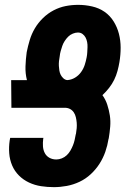

<svg xmlns="http://www.w3.org/2000/svg" viewBox="-20 -763 540 791"><path d="M202 8Q175 8 149 4Q123 0 99.5 -11Q76 -22 58 -40Q40 -58 30 -81.5Q20 -105 18 -131.5Q16 -158 20 -185L22 -195H159L158 -191Q156 -175 157 -160Q158 -145 164.5 -132.5Q171 -120 183.5 -113Q196 -106 212 -106Q223 -106 234.5 -110.5Q246 -115 255 -123.5Q264 -132 270 -142.5Q276 -153 280.5 -164Q285 -175 287.5 -186.5Q290 -198 292 -209L293 -212Q295 -223 296 -235Q297 -247 296 -258Q295 -269 292.5 -280Q290 -291 284 -300Q278 -309 268.5 -314Q259 -319 247 -319H27L26 -433H91Q84 -460 85 -489.5Q86 -519 90 -548Q95 -573 102.5 -598Q110 -623 123.5 -646Q137 -669 157 -688.5Q177 -708 201 -720.5Q225 -733 250.5 -738Q276 -743 302 -743Q331 -743 359.5 -736.5Q388 -730 410.5 -714.5Q433 -699 448 -675Q463 -651 470 -623.5Q477 -596 477 -566.5Q477 -537 472 -507Q469 -489 464 -470.5Q459 -452 450.5 -434.5Q442 -417 429.5 -401Q417 -385 402 -371Q415 -353 422 -331.5Q429 -310 432.5 -287.5Q436 -265 434 -241Q432 -217 428 -193L427 -190Q423 -164 414 -138Q405 -112 390 -88.5Q375 -65 354 -45.5Q333 -26 307.5 -14Q282 -2 255 3Q228 8 202 8ZM257 -433Q274 -434 289 -443Q304 -452 314 -466Q324 -480 329 -495.5Q334 -511 337 -527Q339 -537 339.5 -547.5Q340 -558 340.5 -568.5Q341 -579 339 -589.5Q337 -600 332.5 -608.5Q328 -617 320 -623Q312 -629 301 -629Q291 -629 280 -624.5Q269 -620 261 -612Q253 -604 246.5 -594Q240 -584 236.5 -573.5Q233 -563 230 -552.5Q227 -542 226 -531Q224 -521 223 -511Q222 -501 222.5 -491.5Q223 -482 224.5 -472.5Q226 -463 230 -455Q234 -447 241 -440.5Q248 -434 257 -433Z"/></svg>

Font: Iosevka Heavy Oblique
Style: Regular
Weight: 900
Italic angle: -9°
Monospace: yes
Designer: Belleve Invis
Foundry: Belleve Invis
Version: Version 32.5.0; ttfautohint (v1.8.4)